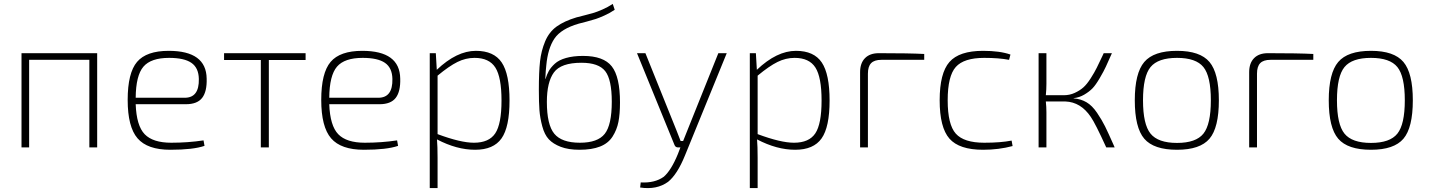

<svg xmlns="http://www.w3.org/2000/svg" viewBox="-20 -754 7313 982"><path d="M477 -482V0H437V-448H129V0H90V-482Z M931 -221H674Q678 -111 720 -67.5Q762 -24 856 -24Q941 -24 1021 -36L1026 -8Q968 12 851 12Q734 12 683.5 -46.5Q633 -105 633 -243Q633 -381 681 -437.5Q729 -494 843 -494Q1035 -494 1037 -352Q1039 -286 1014 -253.5Q989 -221 931 -221ZM674 -254H925Q999 -254 997 -350Q996 -407 959 -432.5Q922 -458 845 -458Q752 -458 713.5 -413Q675 -368 674 -254Z M1543 -447H1355V0H1314V-447H1126V-482H1543Z M1921 -221H1664Q1668 -111 1710 -67.5Q1752 -24 1846 -24Q1931 -24 2011 -36L2016 -8Q1958 12 1841 12Q1724 12 1673.5 -46.5Q1623 -105 1623 -243Q1623 -381 1671 -437.5Q1719 -494 1833 -494Q2025 -494 2027 -352Q2029 -286 2004 -253.5Q1979 -221 1921 -221ZM1664 -254H1915Q1989 -254 1987 -350Q1986 -407 1949 -432.5Q1912 -458 1835 -458Q1742 -458 1703.5 -413Q1665 -368 1664 -254Z M2209 -482 2214 -397Q2316 -494 2414 -494Q2506 -494 2546 -434.5Q2586 -375 2586 -240Q2586 -104 2545 -46Q2504 12 2410 12Q2316 12 2215 -41Q2218 -6 2218 53V208H2178V-482ZM2218 -367V-68Q2336 -24 2404 -24Q2481 -24 2513 -72Q2545 -120 2545 -240Q2545 -359 2513.5 -408.5Q2482 -458 2407 -458Q2362 -458 2319.5 -437Q2277 -416 2218 -367Z M3114 -734 3124 -704Q3099 -687 3071 -674.5Q3043 -662 3027.5 -657Q3012 -652 2980.5 -643.5Q2949 -635 2940 -633Q2850 -607 2816 -557Q2782 -507 2774 -419Q2771 -395 2769 -350H2770Q2777 -373 2787 -391Q2797 -409 2817.5 -428Q2838 -447 2875 -457.5Q2912 -468 2962 -468Q3067 -468 3109 -414.5Q3151 -361 3151 -230Q3151 -171 3143 -130.5Q3135 -90 3113 -55.5Q3091 -21 3049 -4.5Q3007 12 2944 12Q2887 12 2848 -3Q2809 -18 2787 -41.5Q2765 -65 2753.5 -108Q2742 -151 2739 -190.5Q2736 -230 2736 -295Q2736 -386 2742 -440Q2748 -494 2768 -542Q2788 -590 2826.5 -618Q2865 -646 2928 -665Q2943 -669 2973 -676.5Q3003 -684 3019 -689Q3035 -694 3061.5 -705.5Q3088 -717 3114 -734ZM2954 -433Q2849 -433 2813 -383.5Q2777 -334 2777 -233Q2777 -116 2815 -70Q2853 -24 2946 -24Q3037 -24 3073 -69.5Q3109 -115 3109 -234Q3109 -347 3075.5 -390Q3042 -433 2954 -433Z M3697 -482 3483 42Q3444 138 3397 176Q3339 218 3254 205L3257 179Q3329 183 3375 150Q3413 117 3447 34L3460 0H3448Q3435 0 3430 -12L3238 -482H3281L3440 -87L3461 -33H3474L3496 -88L3654 -482Z M3846 -482 3851 -397Q3953 -494 4051 -494Q4143 -494 4183 -434.5Q4223 -375 4223 -240Q4223 -104 4182 -46Q4141 12 4047 12Q3953 12 3852 -41Q3855 -6 3855 53V208H3815V-482ZM3855 -367V-68Q3973 -24 4041 -24Q4118 -24 4150 -72Q4182 -120 4182 -240Q4182 -359 4150.5 -408.5Q4119 -458 4044 -458Q3999 -458 3956.5 -437Q3914 -416 3855 -367Z M4379 0V-385Q4379 -431 4404 -456.5Q4429 -482 4475 -482Q4630 -482 4707 -478V-448H4488Q4452 -448 4435.5 -431Q4419 -414 4419 -377V0Z M5154 -35 5159 -7Q5088 12 5008 12Q4886 12 4836 -45Q4786 -102 4786 -241Q4786 -380 4836 -437Q4886 -494 5008 -494Q5094 -494 5148 -475L5141 -448Q5088 -458 5014 -458Q4910 -458 4868.5 -411.5Q4827 -365 4827 -241Q4827 -117 4868.5 -70.5Q4910 -24 5014 -24Q5098 -24 5154 -35Z M5471 -252V-251Q5508 -248 5537 -231Q5566 -214 5591 -177Q5616 -140 5632 -107.5Q5648 -75 5675 -14Q5679 -5 5681 0H5638Q5582 -123 5559 -156Q5508 -232 5429 -235Q5426 -235 5423 -235H5329Q5332 -206 5332 -180V0H5292V-482H5332V-325Q5332 -296 5329 -267H5421Q5451 -267 5477 -279Q5503 -291 5521 -307Q5539 -323 5558.5 -353.5Q5578 -384 5589.5 -407.5Q5601 -431 5620 -471Q5623 -478 5625 -482H5667Q5646 -435 5636 -413Q5626 -391 5605 -355Q5584 -319 5567.5 -302Q5551 -285 5525.5 -270Q5500 -255 5471 -252Z M6000 -494Q6118 -494 6166 -437Q6214 -380 6214 -241Q6214 -101 6166 -44.5Q6118 12 6000 12Q5881 12 5832.5 -44.5Q5784 -101 5784 -241Q5784 -380 5832.5 -437Q5881 -494 6000 -494ZM6135 -411Q6097 -458 6000 -458Q5903 -458 5864.5 -411Q5826 -364 5826 -241Q5826 -118 5864.5 -70.5Q5903 -23 6000 -23Q6097 -23 6135 -70.5Q6173 -118 6173 -241Q6173 -364 6135 -411Z M6369 0V-385Q6369 -431 6394 -456.5Q6419 -482 6465 -482Q6620 -482 6697 -478V-448H6478Q6442 -448 6425.5 -431Q6409 -414 6409 -377V0Z M6992 -494Q7110 -494 7158 -437Q7206 -380 7206 -241Q7206 -101 7158 -44.5Q7110 12 6992 12Q6873 12 6824.5 -44.5Q6776 -101 6776 -241Q6776 -380 6824.5 -437Q6873 -494 6992 -494ZM7127 -411Q7089 -458 6992 -458Q6895 -458 6856.5 -411Q6818 -364 6818 -241Q6818 -118 6856.5 -70.5Q6895 -23 6992 -23Q7089 -23 7127 -70.5Q7165 -118 7165 -241Q7165 -364 7127 -411Z"/></svg>

Font: Exo 2.0 Extra Light
Style: Regular
Weight: 250
Designer: Natanael Gama
Version: Version 1.001;PS 001.001;hotconv 1.0.70;makeotf.lib2.5.58329